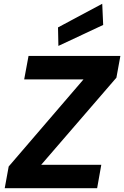

<svg xmlns="http://www.w3.org/2000/svg" viewBox="-20 -996 657 1016"><path d="M5 0 26 -115 422 -576H108L131 -700H617L596 -585L198 -124H516L494 0ZM289 -753 287 -851 521 -976 526 -864Z"/></svg>

Font: DM Sans Black
Style: Italic
Weight: 900
Italic angle: -10°
Designer: Colophon Foundry, Jonny Pinhorn
Foundry: Colophon Foundry
Version: Version 4.004;gftools[0.9.30]